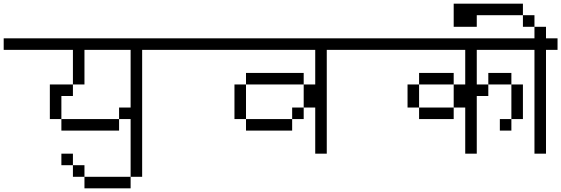

<svg xmlns="http://www.w3.org/2000/svg" viewBox="-20 -895 3040 1040"><path d="M1000 -625V-687.5H0V-625H375V-437.5H250V-250H312.5V-187.5H625V-250H312.5Q312.5 -250 312.5 -375H375V-437.5H437.5V-625H687.5V-312.5H625V-250H687.5V-62.5H750V-625Z M437.5 62.5V125H687.5V62.5ZM437.5 62.5V0H375V62.5ZM687.5 62.5H750Q750 62.5 750 -62.5H687.5Q687.5 -62.5 687.5 62.5ZM375 0V-62.5H312.5V0Z M2000 -625V-687.5H1000V-625H1687.5V-437.5H1625Q1625 -437.5 1625 -312.5H1562.5V-250H1312.5V-187.5H1562.5V-250H1625V-312.5H1687.5Q1687.5 -312.5 1687.5 -62.5H1750V-625ZM1312.5 -250V-437.5H1250V-250ZM1312.5 -437.5H1625V-500H1312.5Z M3000 -625V-687.5H2000V-625H2500V-437.5H2437.5Q2437.5 -437.5 2437.5 -312.5H2250V-250H2437.5V-312.5H2500Q2500 -312.5 2500 -62.5H2562.5V-375H2625V-437.5H2562.5V-625ZM2750 -250H2687.5V-187.5H2750ZM2750 -250H2812.5V-437.5H2750ZM2250 -312.5Q2250 -312.5 2250 -437.5H2187.5Q2187.5 -437.5 2187.5 -312.5ZM2250 -437.5H2437.5V-500H2250ZM2625 -437.5H2750V-500H2625Z M3000 -625V-687.5H2937.5V-750H2875V-687.5H2750V-625H2875V-62.5H2937.5V-625ZM2875 -750V-812.5H2812.5V-750ZM2812.5 -812.5V-875H2437.5V-812.5Z M2437.5 -875Q2437.5 -875 2437.5 -750H2562.5Q2562.5 -750 2562.5 -875Z"/></svg>

Font: BFUnifontExMono
Style: Regular
Weight: 500
Version: Version 15.0.06